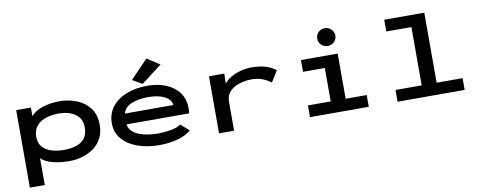

<svg xmlns="http://www.w3.org/2000/svg" viewBox="-69 -1035 3889 1544"><g transform="rotate(-10 1875.0 -263.0)"><path d="M69 167V-466H189V-395Q220 -434 283.5 -455Q347 -476 424 -476Q499 -476 564.5 -449.5Q630 -423 670 -369.5Q710 -316 710 -233Q710 -170 685.5 -124Q661 -78 619.5 -48Q578 -18 526.5 -3Q475 12 421 12Q342 12 280.5 -5Q219 -22 191 -53V167ZM393 -84Q446 -84 490.5 -97.5Q535 -111 561.5 -144Q588 -177 588 -234Q588 -305 537.5 -341.5Q487 -378 407 -380Q350 -381 300.5 -366Q251 -351 220.5 -316.5Q190 -282 190 -226Q191 -174 218.5 -143Q246 -112 291.5 -98Q337 -84 393 -84Z M1159 11Q1058 11 979 -17Q900 -45 854 -98.5Q808 -152 808 -228Q808 -306 851.5 -361.5Q895 -417 970 -446.5Q1045 -476 1140 -476Q1227 -476 1294 -448Q1361 -420 1399 -367.5Q1437 -315 1437 -240Q1437 -231 1436.5 -219.5Q1436 -208 1434 -199H923Q929 -158 962.5 -132.5Q996 -107 1048.5 -95Q1101 -83 1163 -83Q1214 -83 1265.5 -92Q1317 -101 1347 -123L1416 -63Q1372 -26 1304 -7.5Q1236 11 1159 11ZM925 -287H1321Q1318 -319 1292 -341Q1266 -363 1224 -374Q1182 -385 1132 -385Q1053 -385 996 -362Q939 -339 925 -287ZM1107 -497 1028 -543 1172 -693 1276 -626Z M1643 1V-465H1768L1766 -383Q1787 -411 1823 -432Q1859 -453 1903.5 -464.5Q1948 -476 1992 -476Q2117 -476 2189 -418L2133 -328Q2097 -354 2059 -367.5Q2021 -381 1976 -381Q1926 -381 1878 -366.5Q1830 -352 1798 -320Q1766 -288 1766 -235V1Z M2386 0V-96H2572V-369H2394V-465H2694V-96H2866V0ZM2627 -539Q2596 -539 2574.5 -560Q2553 -581 2553 -611Q2553 -642 2574 -663Q2595 -684 2627 -684Q2657 -684 2679 -662Q2701 -640 2701 -611Q2701 -581 2679 -560Q2657 -539 2627 -539Z M3101 0V-96H3315V-572H3110V-668H3437V-96H3649V0Z"/></g></svg>

Font: Inconsolata ExtraExpanded
Style: Bold
Weight: 700
Width: 8
Monospace: yes
Designer: Raph Levien, Cyreal, Brenton Simpson
Foundry: Raph Levien, Cyreal, Google
Version: Version 3.100; ttfautohint (v1.8.4.7-5d5b)